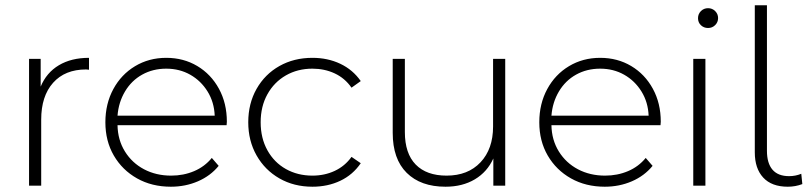

<svg xmlns="http://www.w3.org/2000/svg" viewBox="-20 -703 3058 727"><path d="M317 -484V-439L306 -440Q226 -440 181 -389.5Q136 -339 136 -250V0H90V-480H134V-375Q156 -428 203 -456Q250 -484 317 -484Z M838 -229H425Q426 -173 453 -129.5Q480 -86 525.5 -62Q571 -38 628 -38Q675 -38 715 -55Q755 -72 782 -105L808 -75Q777 -37 729.5 -16.5Q682 4 627 4Q555 4 499 -27.5Q443 -59 411 -114Q379 -169 379 -240Q379 -310 409 -365.5Q439 -421 491.5 -452.5Q544 -484 609.5 -484Q675 -484 727 -453Q779 -422 809 -367Q839 -312 839 -242ZM425 -265H793Q791 -316 766 -356.5Q741 -397 700.5 -420Q660 -443 609.5 -443Q559 -443 518.5 -420.5Q478 -398 453.5 -357Q429 -316 425 -265Z M920 -240Q920 -311 951.5 -366.5Q983 -422 1038 -453Q1093 -484 1163 -484Q1221 -484 1268.5 -461.5Q1316 -439 1346 -396L1311 -371Q1286 -407 1247.5 -425Q1209 -443 1163 -443Q1107 -443 1062.5 -417.5Q1018 -392 992.5 -346Q967 -300 967 -240Q967 -180 992.5 -134Q1018 -88 1062.5 -63Q1107 -38 1163 -38Q1209 -38 1247.5 -56Q1286 -74 1311 -109L1346 -85Q1316 -41 1268.5 -18.5Q1221 4 1163 4Q1093 4 1038 -27.5Q983 -59 951.5 -114.5Q920 -170 920 -240Z M1893 -480V0H1848V-103Q1825 -52 1778 -24Q1731 4 1667 4Q1573 4 1520 -48.5Q1467 -101 1467 -200V-480H1513V-203Q1513 -122 1554 -80Q1595 -38 1671 -38Q1752 -38 1799.5 -88.5Q1847 -139 1847 -224V-480Z M2481 -229H2068Q2069 -173 2096 -129.5Q2123 -86 2168.5 -62Q2214 -38 2271 -38Q2318 -38 2358 -55Q2398 -72 2425 -105L2451 -75Q2420 -37 2372.5 -16.5Q2325 4 2270 4Q2198 4 2142 -27.5Q2086 -59 2054 -114Q2022 -169 2022 -240Q2022 -310 2052 -365.5Q2082 -421 2134.5 -452.5Q2187 -484 2252.5 -484Q2318 -484 2370 -453Q2422 -422 2452 -367Q2482 -312 2482 -242ZM2068 -265H2436Q2434 -316 2409 -356.5Q2384 -397 2343.5 -420Q2303 -443 2252.5 -443Q2202 -443 2161.5 -420.5Q2121 -398 2096.5 -357Q2072 -316 2068 -265Z M2605 -480H2651V0H2605ZM2661 -597Q2645 -597 2634 -607.5Q2623 -618 2623 -634Q2623 -650 2634 -661Q2645 -672 2661 -672Q2677 -672 2688 -661Q2699 -650 2699 -634.5Q2699 -619 2688 -608Q2677 -597 2661 -597Z M2838 -126V-683H2884V-132Q2884 -85 2905 -60.5Q2926 -36 2968 -36Q2992 -36 3014 -45L3018 -6Q2992 4 2963 4Q2902 4 2870 -30.5Q2838 -65 2838 -126Z"/></svg>

Font: Montserrat Ace
Style: Light
Weight: 300
Designer: Julieta Ulanovsky
Foundry: Julieta Ulanovsky
Version: Version 1